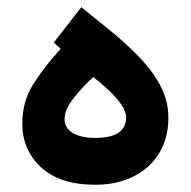

<svg xmlns="http://www.w3.org/2000/svg" viewBox="-20 -512 526 530"><path d="M147.5 -377.4 128.4 -394.5 204.6 -492.2Q249 -456.5 291.7 -421.4Q334.5 -386.2 369.1 -349.4Q403.8 -312.5 424.3 -272.5Q444.8 -232.4 444.8 -187.5Q444.8 -129.9 418.9 -88.4Q393.1 -46.9 347.7 -24.4Q302.2 -2 243.2 -2Q145.5 -2 93.5 -50Q41.5 -98.1 41.5 -170.9Q41.5 -231.4 71.5 -279.1Q101.6 -326.7 147.5 -377.4ZM328.1 -188Q328.1 -205.1 313.7 -225.1Q299.3 -245.1 278.3 -264.6Q257.3 -284.2 237.3 -299.3Q208 -272.5 183.1 -241Q158.2 -209.5 158.2 -183.1Q158.2 -159.2 180.4 -145.3Q202.6 -131.3 242.7 -131.3Q328.1 -131.3 328.1 -188Z"/></svg>

Font: Vazirmatn UI NL
Style: Bold
Weight: 700
Designer: Saber Rastikerdar
Foundry: Saber Rastikerdar
Version: Version 33.003